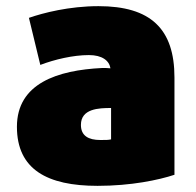

<svg xmlns="http://www.w3.org/2000/svg" viewBox="-20 -578 637 624"><path d="M35 -166C35 -27 134 26 297 26C406 26 496 7 547 -10V-326C547 -485 469 -558 300 -558C205 -558 120 -536 74 -520L111 -367C158 -385 218 -399 269 -399C312 -399 335 -381 339 -356C331 -357 322 -357 312 -357C167 -350 35 -307 35 -166ZM341 -227V-125C330 -123 327 -123 306 -123C267 -123 243 -137 243 -172C243 -225 301 -227 341 -227Z"/></svg>

Font: Repo ExtraBlack
Style: Regular
Weight: 400
Designer: Stefan Peev
Foundry: Context Ltd
Version: Version 001.502